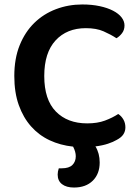

<svg xmlns="http://www.w3.org/2000/svg" viewBox="-20 -643 619 859"><path d="M501 -472Q475 -489 443 -503Q411 -517 364 -517Q279 -517 228.5 -462Q178 -407 178 -303Q178 -197 230 -144Q282 -91 370 -91Q416 -91 449.5 -103.5Q483 -116 509 -133Q523 -124 532 -108.5Q541 -93 541 -73Q541 -56 532 -42Q523 -28 502 -17Q487 -8 463 0Q439 8 407 12Q426 43 426 84Q426 135 395 165.5Q364 196 311 196Q277 196 257.5 181Q238 166 238 138Q238 125 243 110H256Q289 110 304 95Q319 80 319 56Q319 36 307 13Q250 7 202 -15.5Q154 -38 119 -77.5Q84 -117 64 -173Q44 -229 44 -303Q44 -381 68 -440.5Q92 -500 133.5 -540.5Q175 -581 230.5 -602Q286 -623 348 -623Q391 -623 426 -615.5Q461 -608 486 -595Q511 -582 524 -565Q537 -548 537 -529Q537 -509 526 -494.5Q515 -480 501 -472Z"/></svg>

Font: Baloo 2 Latin SemiBold
Style: Regular
Weight: 400
Designer: Sarang Kulkarni and Ek Type
Foundry: Ek Type
Version: Version 1.001